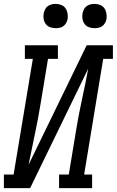

<svg xmlns="http://www.w3.org/2000/svg" viewBox="-46 -968 601 988"><path d="M-26 0V-70H24L123 -665H82V-735H252V-665H201L164 -441Q151 -360 134 -280.5Q117 -201 101 -120L400 -735H535V-665H485L387 -70H428V0H258V-70H308L345 -294Q358 -375 375.5 -454.5Q393 -534 408 -615L109 0ZM440 -823Q425 -823 411.5 -828Q398 -833 389.5 -844.5Q381 -856 378.5 -870.5Q376 -885 379 -900Q381 -910 386 -920Q391 -930 400 -936.5Q409 -943 419.5 -945.5Q430 -948 440 -948Q455 -948 469 -942.5Q483 -937 491 -925.5Q499 -914 501.5 -899.5Q504 -885 502 -870Q500 -860 494.5 -850Q489 -840 480 -833.5Q471 -827 460.5 -825Q450 -823 440 -823ZM240 -823Q225 -823 211.5 -828Q198 -833 189.5 -844.5Q181 -856 178.5 -870.5Q176 -885 179 -900Q181 -910 186 -920Q191 -930 200 -936.5Q209 -943 219.5 -945.5Q230 -948 240 -948Q255 -948 269 -942.5Q283 -937 291 -925.5Q299 -914 301.5 -899.5Q304 -885 302 -870Q300 -860 294.5 -850Q289 -840 280 -833.5Q271 -827 260.5 -825Q250 -823 240 -823Z"/></svg>

Font: Iosevka Curly Slab Oblique
Style: Regular
Weight: 400
Italic angle: -9°
Monospace: yes
Designer: Belleve Invis
Foundry: Belleve Invis
Version: Version 11.1.0; ttfautohint (v1.8.3)